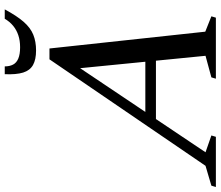

<svg xmlns="http://www.w3.org/2000/svg" viewBox="-149 -827 906 788"><g transform="rotate(-90 304.0 -433.0)"><path d="M179.5 -246 194 -289.5H513L498.5 -246ZM568 -43.5 631 -18.5 625.5 0H375L380.5 -18.5L469 -42.5L414.5 -594L443.5 -595L73 -42.5L142 -18.5L136.5 0H-69.5L-64 -18.5L17.5 -42.5L454.5 -683H499ZM504 -803.5Q531.5 -803.5 553.2 -810.8Q575 -818 592 -832Q609 -846 621 -866.5H659.5Q633 -817 608.5 -789Q584 -761 555.8 -749.5Q527.5 -738 491 -738Q453.5 -738 431.2 -750.5Q409 -763 400.2 -791Q391.5 -819 393.5 -866.5H425.5Q425.5 -846.5 433 -832.2Q440.5 -818 458 -810.8Q475.5 -803.5 504 -803.5Z"/></g></svg>

Font: Newsreader 24pt Medium
Style: Italic
Weight: 500
Italic angle: -17°
Designer: Hugues Gentile
Foundry: Production Type
Version: Version 1.003